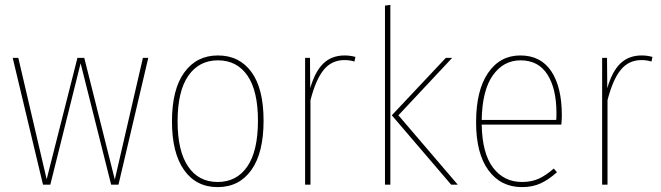

<svg xmlns="http://www.w3.org/2000/svg" viewBox="-20 -756 2707 786"><path d="M587 -519 465 0H435L310 -497L186 0H156L32 -519H55L171 -22L297 -519H325L450 -21L565 -519Z M1059 -262Q1059 -130 1009 -60Q959 10 871 10Q783 10 733.5 -60Q684 -130 684 -259Q684 -390 734.5 -459.5Q785 -529 872 -529Q960 -529 1009.5 -461Q1059 -393 1059 -262ZM707 -259Q707 -138 750 -74.5Q793 -11 871 -11Q949 -11 992.5 -74.5Q1036 -138 1036 -262Q1036 -384 993 -446.5Q950 -509 872 -509Q795 -509 751 -446Q707 -383 707 -259Z M1435 -523 1431 -504Q1413 -510 1390 -510Q1338 -510 1305.5 -470.5Q1273 -431 1251 -346V0H1229V-519H1249L1250 -395Q1270 -464 1304 -496.5Q1338 -529 1391 -529Q1413 -529 1435 -523Z M1578 -736V0H1556V-733ZM1831 -519 1611 -284 1854 0H1827L1584 -284L1805 -519Z M2278 -246H1952Q1954 -128 1998.5 -69.5Q2043 -11 2117 -11Q2156 -11 2185.5 -24.5Q2215 -38 2247 -66L2260 -51Q2227 -21 2193.5 -5.5Q2160 10 2117 10Q2030 10 1979.5 -59Q1929 -128 1929 -255Q1929 -386 1978 -457.5Q2027 -529 2110 -529Q2194 -529 2237 -464Q2280 -399 2280 -284Q2280 -268 2278 -246ZM2258 -292Q2258 -393 2221 -451Q2184 -509 2111 -509Q2041 -509 1997.5 -447.5Q1954 -386 1952 -265H2257Q2258 -273 2258 -292Z M2651 -523 2647 -504Q2629 -510 2606 -510Q2554 -510 2521.5 -470.5Q2489 -431 2467 -346V0H2445V-519H2465L2466 -395Q2486 -464 2520 -496.5Q2554 -529 2607 -529Q2629 -529 2651 -523Z"/></svg>

Font: Fira Sans Condensed Thin
Style: Regular
Weight: 250
Width: 3
Designer: Carrois Corporate & Edenspiekermann AG
Foundry: Carrois Corporate GbR & Edenspiekermann AG
Version: Version 4.203